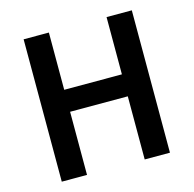

<svg xmlns="http://www.w3.org/2000/svg" viewBox="-98 -753 859 852"><g transform="rotate(-15 331.5 -327.0)"><path d="M83 0V-654H199V-391H464V-654H580V0H464V-290H199V0Z"/></g></svg>

Font: CV Source Sans Light
Style: Bold
Weight: 600
Designer: Paul D. Hunt
Foundry: Adobe Systems Incorporated
Version: Version 3.001